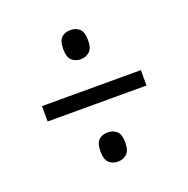

<svg xmlns="http://www.w3.org/2000/svg" viewBox="-95 -691 655 668"><g transform="rotate(-20 232.5 -357.5)"><path d="M233 -493Q213 -493 200 -505Q187 -517 187 -547Q187 -578 200 -589.5Q213 -601 233 -601Q252 -601 265.5 -589.5Q279 -578 279 -547Q279 -517 265.5 -505Q252 -493 233 -493ZM50 -329V-386H416V-329ZM233 -114Q213 -114 200 -126Q187 -138 187 -168Q187 -199 200 -210.5Q213 -222 233 -222Q252 -222 265.5 -210.5Q279 -199 279 -168Q279 -138 265.5 -126Q252 -114 233 -114Z"/></g></svg>

Font: Noto Serif Tamil Condensed
Style: Regular
Weight: 400
Width: 3
Designer: Indian Type Foundry, Tom Grace, and the Monotype Design Team
Foundry: Monotype Imaging Inc.
Version: Version 2.004; ttfautohint (v1.8.4.7-5d5b)